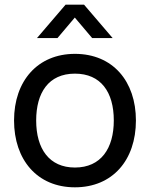

<svg xmlns="http://www.w3.org/2000/svg" viewBox="-20 -785 640 820"><path d="M300 15C460.5 15 560.5 -101 560.5 -270.5C560.5 -437.5 462 -555 300 -555C141.5 -555 40 -440 40 -270.5C40 -103 138.5 15 300 15ZM134.5 -270.5C134.5 -388.5 187 -470.5 300 -470.5C410.5 -470.5 466 -392 466 -270.5C466 -151.5 411.5 -69.5 300 -69.5C191 -69.5 134.5 -148.5 134.5 -270.5ZM138 -622.5H225.5L299.5 -710L373.5 -622.5H461L339 -765H260Z"/></svg>

Font: Eudonet Medium
Style: Regular
Weight: 500
Designer: Mikhail Sharanda
Foundry: Mikhail Sharanda
Version: Version 4.503;Glyphs 3.1.2 (3151)